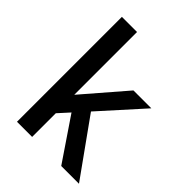

<svg xmlns="http://www.w3.org/2000/svg" viewBox="-209 -834 941 941"><g transform="rotate(45 262.0 -363.5)"><path d="M383.8 0 233.9 -221.2 182.1 -164.1V0H77.1V-727.1H182.1V-292L372.1 -512.2H496.1L297.9 -292L506.8 0Z"/></g></svg>

Font: Lorenzo Sans Medium
Style: Regular
Weight: 500
Foundry: Intel Corporation
Version: Version 1.00; ttfautohint (v1.5)